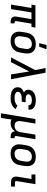

<svg xmlns="http://www.w3.org/2000/svg" viewBox="1520 -2316 1011 4090"><g transform="rotate(90 2025.0 -270.5)"><path d="M445 8Q428 8 411.5 5.5Q395 3 380.5 -3.5Q366 -10 355 -21Q344 -32 338 -46.5Q332 -61 331 -77.5Q330 -94 333 -111L387 -436H245L173 0H77L149 -436H78L92 -520H568L554 -436H483L429 -111Q428 -104 429 -97Q430 -90 434.5 -85Q439 -80 445 -78Q451 -76 459 -76H477L476 8Z M855 8Q823 8 792.5 2.5Q762 -3 736 -17.5Q710 -32 691.5 -55.5Q673 -79 663.5 -107.5Q654 -136 654 -167.5Q654 -199 659 -231L676 -331Q680 -358 690 -385Q700 -412 717 -436Q734 -460 758 -478.5Q782 -497 808.5 -508Q835 -519 863 -523.5Q891 -528 918 -528Q950 -528 980.5 -522.5Q1011 -517 1037.5 -502.5Q1064 -488 1082.5 -464.5Q1101 -441 1110 -412.5Q1119 -384 1119.5 -352.5Q1120 -321 1115 -289L1098 -189Q1094 -162 1084 -135Q1074 -108 1057 -84Q1040 -60 1016 -41.5Q992 -23 965.5 -12Q939 -1 910.5 3.5Q882 8 855 8ZM856 -76Q873 -76 890 -79Q907 -82 924 -89.5Q941 -97 955 -109.5Q969 -122 979 -137Q989 -152 995 -169Q1001 -186 1003 -203L1020 -303Q1023 -321 1023.5 -338.5Q1024 -356 1019.5 -373Q1015 -390 1006 -404Q997 -418 983.5 -427.5Q970 -437 952.5 -440.5Q935 -444 917 -444Q900 -444 883 -441Q866 -438 849.5 -430.5Q833 -423 819 -410.5Q805 -398 795 -383Q785 -368 779 -351Q773 -334 770 -317L754 -217Q751 -199 750.5 -181.5Q750 -164 754 -147Q758 -130 767.5 -116Q777 -102 790 -92.5Q803 -83 820.5 -79.5Q838 -76 856 -76ZM899 -600 937 -756H1029L973 -600Z M1203 0 1472 -516 1457 -596Q1451 -631 1444 -666Q1437 -701 1427 -735H1528Q1563 -551 1597.5 -367.5Q1632 -184 1667 0H1565L1502 -388L1304 0Z M2069 8Q2040 8 2011.5 5Q1983 2 1956.5 -5.5Q1930 -13 1906 -26.5Q1882 -40 1865.5 -60.5Q1849 -81 1842 -108.5Q1835 -136 1840 -165Q1843 -185 1853 -204Q1863 -223 1879 -236.5Q1895 -250 1914 -259Q1933 -268 1953 -274Q1937 -282 1924 -293.5Q1911 -305 1902.5 -320Q1894 -335 1892 -353.5Q1890 -372 1893 -390Q1897 -413 1908.5 -435Q1920 -457 1938.5 -473.5Q1957 -490 1979 -500.5Q2001 -511 2023.5 -517.5Q2046 -524 2069.5 -526Q2093 -528 2115 -528Q2141 -528 2165.5 -525.5Q2190 -523 2213 -516.5Q2236 -510 2257 -498Q2278 -486 2292.5 -468Q2307 -450 2313 -426Q2319 -402 2315 -377L2314 -372H2218L2219 -374Q2222 -393 2212 -408Q2202 -423 2186 -431Q2170 -439 2152 -441.5Q2134 -444 2115 -444Q2103 -444 2090.5 -443Q2078 -442 2065.5 -439.5Q2053 -437 2040.5 -432.5Q2028 -428 2017 -420Q2006 -412 1998 -400.5Q1990 -389 1988 -377Q1986 -364 1990 -353Q1994 -342 2003 -334.5Q2012 -327 2023.5 -323Q2035 -319 2047 -316.5Q2059 -314 2071 -313Q2083 -312 2095 -312H2159L2145 -228H2081Q2067 -228 2052.5 -227.5Q2038 -227 2024 -224Q2010 -221 1996 -216Q1982 -211 1969 -203Q1956 -195 1947 -182Q1938 -169 1935 -155Q1933 -139 1938.5 -125.5Q1944 -112 1955 -103Q1966 -94 1980 -89Q1994 -84 2009 -81Q2024 -78 2039 -77Q2054 -76 2069 -76Q2090 -76 2111 -78Q2132 -80 2152.5 -87Q2173 -94 2192.5 -106Q2212 -118 2225 -136L2304 -98Q2286 -69 2258 -47.5Q2230 -26 2198.5 -13.5Q2167 -1 2134 3.5Q2101 8 2069 8Z M2393 215 2515 -520H2612L2562 -217Q2559 -200 2558.5 -182.5Q2558 -165 2561.5 -148.5Q2565 -132 2573 -117.5Q2581 -103 2593.5 -93.5Q2606 -84 2622.5 -80Q2639 -76 2656 -76Q2680 -76 2704.5 -83Q2729 -90 2748 -106.5Q2767 -123 2778.5 -145.5Q2790 -168 2793 -192L2848 -520H2945L2877 -111Q2876 -104 2877 -97Q2878 -90 2882 -85Q2886 -80 2892.5 -78Q2899 -76 2906 -76H2924V8H2892Q2870 8 2849 3.5Q2828 -1 2811.5 -13Q2795 -25 2786 -44.5Q2777 -64 2777 -86Q2763 -64 2744 -45.5Q2725 -27 2702.5 -14.5Q2680 -2 2655 3Q2630 8 2606 8Q2584 8 2563 3.5Q2542 -1 2525 -12Q2521 18 2517 48Q2513 78 2508 107L2490 215Z M3255 8Q3223 8 3192.5 2.5Q3162 -3 3136 -17.5Q3110 -32 3091.5 -55.5Q3073 -79 3063.5 -107.5Q3054 -136 3054 -167.5Q3054 -199 3059 -231L3076 -331Q3080 -358 3090 -385Q3100 -412 3117 -436Q3134 -460 3158 -478.5Q3182 -497 3208.5 -508Q3235 -519 3263 -523.5Q3291 -528 3318 -528Q3350 -528 3380.5 -522.5Q3411 -517 3437.5 -502.5Q3464 -488 3482.5 -464.5Q3501 -441 3510 -412.5Q3519 -384 3519.5 -352.5Q3520 -321 3515 -289L3498 -189Q3494 -162 3484 -135Q3474 -108 3457 -84Q3440 -60 3416 -41.5Q3392 -23 3365.5 -12Q3339 -1 3310.5 3.5Q3282 8 3255 8ZM3256 -76Q3273 -76 3290 -79Q3307 -82 3324 -89.5Q3341 -97 3355 -109.5Q3369 -122 3379 -137Q3389 -152 3395 -169Q3401 -186 3403 -203L3420 -303Q3423 -321 3423.5 -338.5Q3424 -356 3419.5 -373Q3415 -390 3406 -404Q3397 -418 3383.5 -427.5Q3370 -437 3352.5 -440.5Q3335 -444 3317 -444Q3300 -444 3283 -441Q3266 -438 3249.5 -430.5Q3233 -423 3219 -410.5Q3205 -398 3195 -383Q3185 -368 3179 -351Q3173 -334 3170 -317L3154 -217Q3151 -199 3150.5 -181.5Q3150 -164 3154 -147Q3158 -130 3167.5 -116Q3177 -102 3190 -92.5Q3203 -83 3220.5 -79.5Q3238 -76 3256 -76Z M3862 0Q3843 0 3824.5 -3Q3806 -6 3790.5 -14.5Q3775 -23 3763.5 -36.5Q3752 -50 3746.5 -67Q3741 -84 3741 -103Q3741 -122 3744 -141L3793 -436H3696V-520H3903L3838 -127Q3837 -120 3837 -112.5Q3837 -105 3839.5 -98.5Q3842 -92 3848 -88Q3854 -84 3862 -84H3955V0Z"/></g></svg>

Font: Iosevka Custom Medium
Style: Italic
Weight: 500
Italic angle: -9°
Designer: Belleve Invis
Foundry: Belleve Invis
Version: Version 27.0.1